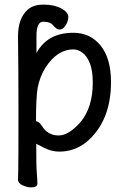

<svg xmlns="http://www.w3.org/2000/svg" viewBox="-20 -634 540 832"><path d="M115 178Q98 178 78 169Q58 160 58 144Q58 132 59 106Q60 80 60 -157Q60 -340 58 -476Q58 -554 99 -591Q123 -614 169 -614Q215 -614 245.5 -597.5Q276 -581 276 -561Q276 -542 264.5 -524Q253 -506 239 -506Q225 -506 211.5 -523Q198 -540 167 -540Q138 -540 138 -477V-404Q185 -492 298 -492Q371 -492 416 -436.5Q461 -381 461 -278Q461 -108 354 -18Q302 23 237 23Q203 23 170 6L137 -11Q137 87 139.5 116Q142 145 142 162Q142 178 115 178ZM234 -47Q278 -47 329 -105Q382 -169 382 -276Q382 -328 369.5 -359.5Q357 -391 337.5 -405.5Q318 -420 298 -420Q228 -420 177 -341Q153 -303 143 -253Q136 -210 136 -109H133Q149 -109 161 -89Q187 -47 234 -47Z"/></svg>

Font: LXGW WenKai Mono TC
Style: Bold
Weight: 700
Designer: LXGW / Fontworks Inc.
Foundry: LXGW / Fontworks Inc.
Version: Version 1.330